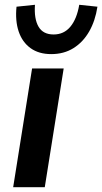

<svg xmlns="http://www.w3.org/2000/svg" viewBox="-20 -782 427 802"><path d="M35 0 114 -496H246L167 0ZM194 -556Q142 -556 107.5 -581Q73 -606 58 -650.5Q43 -695 49 -754L126 -762Q122 -703 141 -670.5Q160 -638 204 -638Q247 -638 274 -670.5Q301 -703 311 -762L387 -754Q378 -695 352.5 -650.5Q327 -606 287 -581Q247 -556 194 -556Z"/></svg>

Font: Nunito Sans 9pt
Style: Bold Italic
Weight: 700
Italic angle: -9°
Version: Version 3.101;gftools[0.9.27]